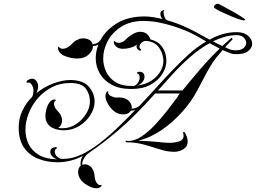

<svg xmlns="http://www.w3.org/2000/svg" viewBox="-20 -750 1369 1027"><path d="M496 257Q474 257 448.5 242Q423 227 411 210Q398 191 398 171Q398 147 412 136Q411 133 411 130Q411 127 411 124Q411 116 413 107Q415 98 419 91L423 84Q386 103 352.5 110.5Q319 118 290 118Q230 118 182.5 98.5Q135 79 107.5 38Q80 -3 80 -67Q80 -117 100 -158.5Q120 -200 151 -231Q156 -239 157.5 -248.5Q159 -258 159 -265Q159 -282 150 -296.5Q141 -311 130 -308Q129 -308 128.5 -307.5Q128 -307 127 -307Q122 -307 122 -311Q122 -318 131 -322Q141 -329 152 -329Q166 -329 175 -316.5Q184 -304 184 -284Q182 -267 175 -252Q217 -286 266 -304Q315 -322 355 -322Q424 -322 455 -286.5Q486 -251 486 -206Q486 -170 463.5 -134.5Q441 -99 403.5 -76Q366 -53 322 -53Q296 -53 270 -62Q269 -63 268 -63Q267 -63 266 -64Q250 -69 236.5 -86Q223 -103 223 -130Q223 -154 233.5 -181.5Q244 -209 262 -216Q268 -218 270 -218Q274 -218 276.5 -216.5Q279 -215 280 -214Q269 -209 269 -194Q269 -186 273.5 -176.5Q278 -167 283 -162Q290 -155 297.5 -146Q305 -137 310 -121Q311 -117 311.5 -113.5Q312 -110 312 -106Q312 -94 307 -83Q302 -72 291 -66Q297 -65 302.5 -64.5Q308 -64 314 -64Q354 -64 387 -86Q420 -108 440.5 -141Q461 -174 461 -207Q461 -247 438.5 -276.5Q416 -306 355 -306Q301 -306 257.5 -283.5Q214 -261 182 -224Q150 -187 133 -142.5Q116 -98 116 -55Q116 -14 133.5 21.5Q151 57 188.5 79Q226 101 286 102Q270 97 259.5 86.5Q249 76 249 63Q249 49 258.5 43Q268 37 277 37Q283 37 285 39.5Q287 42 280 46Q273 50 273 61Q273 71 279 80Q283 87 292.5 93.5Q302 100 316 100H318Q366 100 415 77Q464 54 513 16Q562 -22 610 -68Q658 -114 703 -161Q693 -158 679 -158V-157Q668 -138 638 -138Q620 -138 601 -148Q581 -159 562.5 -186Q544 -213 544 -236Q544 -239 544.5 -242.5Q545 -246 546 -249Q549 -258 553 -260.5Q557 -263 559 -263Q555 -245 572.5 -236.5Q590 -228 603 -228Q606 -228 609.5 -228.5Q613 -229 616 -229Q624 -229 633.5 -227.5Q643 -226 654 -221Q668 -214 677.5 -199.5Q687 -185 684 -169Q707 -169 726 -184Q776 -237 821.5 -287.5Q867 -338 904 -376Q942 -416 987 -457Q1032 -498 1083 -528Q1064 -539 1048 -548.5Q1032 -558 1022 -563Q995 -578 949 -595.5Q903 -613 850 -625.5Q797 -638 748 -638Q678 -638 629.5 -607.5Q581 -577 556.5 -531Q532 -485 532 -437Q532 -399 548.5 -365Q565 -331 598.5 -310.5Q632 -290 682 -290Q687 -290 691.5 -290Q696 -290 700 -291Q710 -296 716.5 -305.5Q723 -315 725 -322Q727 -330 727 -336Q727 -343 724.5 -349Q722 -355 717 -356Q713 -357 713 -360Q713 -366 727 -366Q740 -366 746.5 -358.5Q753 -351 753 -340Q753 -328 746 -317Q735 -300 715 -292Q761 -299 792 -320Q823 -341 838.5 -369Q854 -397 854 -424Q854 -459 833 -492Q812 -525 766 -531Q762 -531 757.5 -531Q753 -531 748 -529Q739 -525 732.5 -516.5Q726 -508 726 -500Q726 -491 733 -487Q735 -486 735 -483Q735 -479 730 -479Q721 -479 712 -493Q710 -499 710 -503Q710 -506 712 -512Q708 -510 707 -508Q699 -501 679 -495Q659 -489 639 -489Q634 -489 630 -489.5Q626 -490 621 -491Q608 -494 598.5 -503.5Q589 -513 589 -527Q589 -531 591 -531Q592 -531 601 -524Q606 -521 614 -521Q635 -521 650 -536Q667 -554 689 -567Q711 -580 729 -580Q753 -580 766.5 -567.5Q780 -555 785 -539Q827 -529 848.5 -497.5Q870 -466 870 -424Q870 -389 848 -354Q826 -319 784.5 -296.5Q743 -274 682 -274Q618 -274 576 -297.5Q534 -321 513 -358.5Q492 -396 492 -439Q492 -474 506 -511Q499 -508 492.5 -506Q486 -504 477 -503Q478 -481 455 -459Q432 -437 393 -437Q364 -437 333 -448Q302 -459 293 -480Q290 -488 290 -492Q290 -499 294 -501Q301 -489 316 -489Q327 -489 338.5 -495Q350 -501 357 -508Q365 -516 375.5 -525.5Q386 -535 405 -542Q414 -545 426 -545Q442 -545 456.5 -537.5Q471 -530 476 -513Q489 -515 498 -519Q507 -523 517 -535Q545 -588 604.5 -625Q664 -662 753 -662Q776 -662 800.5 -658Q825 -654 850 -648Q838 -660 838 -674Q838 -688 846 -692.5Q854 -697 861 -697Q855 -697 855 -682Q855 -672 860 -659Q865 -646 875 -641Q922 -628 963.5 -609.5Q1005 -591 1030 -577Q1038 -573 1057.5 -562Q1077 -551 1101 -538Q1135 -557 1171.5 -567.5Q1208 -578 1246 -578Q1285 -578 1307 -558.5Q1329 -539 1329 -516Q1329 -493 1305 -475Q1281 -457 1228 -461Q1220 -462 1205 -468Q1190 -474 1171 -482Q1164 -473 1155 -463Q1146 -453 1137 -442Q1120 -421 1101 -388.5Q1082 -356 1065 -322.5Q1048 -289 1034 -264Q1004 -207 954.5 -151.5Q905 -96 844.5 -54.5Q784 -13 720 2Q720 2 733.5 3Q747 4 766 5Q785 6 803.5 7.5Q822 9 831 10Q840 11 854.5 12.5Q869 14 885 14Q913 14 937.5 6.5Q962 -1 962 -24Q962 -33 958 -42L967 -44Q984 -16 984 6Q984 34 961 48Q938 62 912 62Q875 62 835 49Q795 36 750.5 23.5Q706 11 654 11L651 2Q655 3 659 3.5Q663 4 667 4Q701 4 737 -20Q773 -44 808 -81Q843 -118 874.5 -158.5Q906 -199 930 -232Q935 -243 942 -250H810Q700 -127 613.5 -53.5Q527 20 462 63V64H460V65Q442 76 431 94Q418 114 420 132Q426 129 434 129Q446 129 457.5 136Q469 143 475 154Q483 168 484.5 179.5Q486 191 487 201Q488 214 498 229Q508 244 524 239Q524 240 522.5 244.5Q521 249 513 253Q506 257 496 257ZM1241 -481Q1270 -481 1283.5 -493.5Q1297 -506 1297 -520Q1297 -536 1284 -549Q1271 -562 1246 -562Q1214 -562 1182 -553Q1150 -544 1119 -529Q1132 -522 1144.5 -515.5Q1157 -509 1169 -504Q1194 -527 1219 -548L1225 -541Q1221 -536 1210 -525Q1199 -514 1184 -497Q1209 -485 1220 -483Q1225 -482 1230.5 -481.5Q1236 -481 1241 -481ZM956 -266Q1003 -324 1052 -381Q1101 -438 1155 -490Q1142 -497 1128.5 -504.5Q1115 -512 1101 -519Q1047 -489 997.5 -445.5Q948 -402 904.5 -354.5Q861 -307 825 -266ZM1282 -641Q1278 -641 1260.5 -646.5Q1243 -652 1220.5 -661.5Q1198 -671 1176 -681Q1154 -691 1139 -699.5Q1124 -708 1124 -712Q1124 -719 1130 -724Q1136 -729 1142 -730Q1148 -731 1169 -719Q1190 -707 1231 -685Q1240 -680 1254.5 -671Q1269 -662 1280.5 -654.5Q1292 -647 1292 -645Q1292 -642 1282 -641Z"/></svg>

Font: Fleur De Leah
Style: Regular
Weight: 400
Designer: Robert E. Leuschke
Foundry: Robert E. Leuschke
Version: Version 1.010; ttfautohint (v1.8.3)